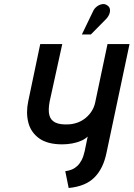

<svg xmlns="http://www.w3.org/2000/svg" viewBox="-20 -920 667 959"><path d="M508 -823Q520 -835 525.5 -848.5Q531 -862 529 -874Q527 -886 516 -893Q504 -902 489 -899Q474 -896 462 -886Q450 -876 445 -864L389 -748H434ZM512 -157 627 -700H517L455 -406Q450 -384 438 -365Q426 -346 408.5 -331.5Q391 -317 370.5 -309Q350 -301 327 -299Q282 -296 257.5 -307.5Q233 -319 226.5 -345Q220 -371 228 -413L291 -700H181L121 -414Q109 -357 121.5 -308Q134 -259 175.5 -229Q217 -199 291 -199Q316 -199 340.5 -203.5Q365 -208 385.5 -217Q406 -226 418 -238L403 -165Q397 -138 387.5 -120Q378 -102 365.5 -90.5Q353 -79 338 -73Q323 -67 306 -65L323 19Q407 11 451.5 -33.5Q496 -78 512 -157Z"/></svg>

Font: Advent Pro
Style: Bold Italic
Weight: 700
Italic angle: -12°
Designer: VivaRado, Andreas Kalpakidis
Foundry: VivaRado, Andreas Kalpakidis
Version: Version 3.000